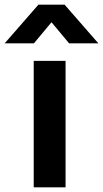

<svg xmlns="http://www.w3.org/2000/svg" viewBox="-64 -800 440 820"><path d="M81 -615 156 -705 231 -615H356L212 -780H100L-44 -615ZM216 0V-540H80V0Z"/></svg>

Font: Vela Sans ExtBd
Style: Regular
Weight: 800
Designer: Principal design: Mikhail Sharanda - project Manrope.
Design modification: Ravid Balaliev
Foundry: Mikhail Sharanda
Version: Version 1.001